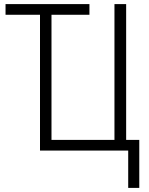

<svg xmlns="http://www.w3.org/2000/svg" viewBox="-20 -734 725 936"><path d="M605 182H659V-52H595V-714H538V-52H231V-662H416V-714H7V-662H175V0H605Z"/></svg>

Font: Noto Sans Display SemiCondensed Light
Style: Regular
Weight: 300
Width: 4
Designer: Monotype Design Team
Foundry: Monotype Imaging Inc.
Version: Version 1.900